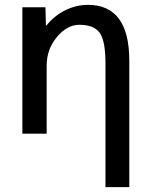

<svg xmlns="http://www.w3.org/2000/svg" viewBox="-20 -550 619 790"><path d="M167 -520 169 -445H171Q203 -485 248 -507.5Q293 -530 342 -530Q512 -530 512 -300V220H414V-290Q414 -381 390.5 -414.5Q367 -448 307 -448Q256 -448 214 -397.5Q172 -347 172 -280V0H72V-520Z"/></svg>

Font: M PLUS 1p Medium
Style: Regular
Weight: 500
Version: Version 1.062